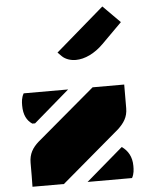

<svg xmlns="http://www.w3.org/2000/svg" viewBox="-61 -970 788 1019"><g transform="rotate(-5 333.5 -460.5)"><path d="M70.3 0H82.5H237.8L549.3 -264.6C580.1 -293.9 602.1 -323.7 602.1 -372.1C602.1 -413.6 602.1 -469.2 602.5 -498H434.1L123 -234.9C91.3 -206.5 71.3 -175.3 71.3 -127.4C71.3 -85 71.3 -28.3 70.3 0ZM98.6 -334H113.3L303.7 -498H66.9C54.2 -476.1 53.2 -453.6 53.2 -434.1C53.2 -384.8 69.8 -353 98.6 -334ZM363.8 0H600.6C612.8 -22 613.3 -43.9 613.3 -64C613.3 -112.3 592.8 -146.5 560.5 -168.9ZM358.4 -650.4C406.2 -650.4 460 -675.8 506.3 -722.2L613.8 -829.6L522.9 -920.9L264.6 -697.8L286.6 -675.8C303.7 -659.7 330.1 -650.4 358.4 -650.4Z"/></g></svg>

Font: Plaster
Style: Regular
Weight: 400
Designer: Eben Sorkin
Foundry: Eben Sorkin
Version: Version 1.007